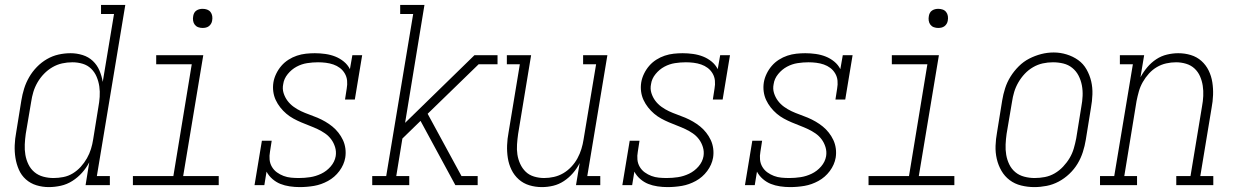

<svg xmlns="http://www.w3.org/2000/svg" viewBox="-20 -755 5040 783"><path d="M179 8Q153 8 128.5 0.5Q104 -7 85.5 -23.5Q67 -40 57 -63Q47 -86 43 -111Q39 -136 40 -162.5Q41 -189 46 -215L67 -345Q71 -370 78.5 -394Q86 -418 99 -440.5Q112 -463 130.5 -482Q149 -501 171.5 -514Q194 -527 218.5 -532.5Q243 -538 268 -538Q293 -538 317 -530.5Q341 -523 358.5 -506.5Q376 -490 385.5 -467.5Q395 -445 399 -421L445 -698H392V-735H491L375 -37H428V0H329L344 -93Q332 -70 314.5 -50.5Q297 -31 275 -17Q253 -3 228 2.5Q203 8 179 8ZM198 -29Q218 -29 238.5 -33Q259 -37 277 -48Q295 -59 309.5 -75Q324 -91 334.5 -109.5Q345 -128 351 -147.5Q357 -167 360 -187L381 -317Q385 -338 386.5 -360Q388 -382 385 -402.5Q382 -423 374 -442Q366 -461 351.5 -475Q337 -489 317 -495Q297 -501 275 -501Q254 -501 233.5 -496.5Q213 -492 194 -481Q175 -470 159.5 -454Q144 -438 133 -419Q122 -400 116 -380Q110 -360 107 -339L85 -209Q82 -188 81 -166Q80 -144 83.5 -123.5Q87 -103 96 -84.5Q105 -66 120.5 -53Q136 -40 156.5 -34.5Q177 -29 198 -29Z M522 0V-37H687L762 -493H617V-530H809L727 -37H872V0ZM806 -641Q797 -641 788.5 -644Q780 -647 774.5 -654Q769 -661 767.5 -670.5Q766 -680 768 -690Q769 -696 772 -702Q775 -708 781 -712Q787 -716 793.5 -717.5Q800 -719 806 -719Q816 -719 824.5 -716Q833 -713 838.5 -706Q844 -699 845.5 -689.5Q847 -680 845 -670Q844 -664 840.5 -658Q837 -652 831.5 -648Q826 -644 819.5 -642.5Q813 -641 806 -641Z M1202 8Q1202 8 1202 8Q1202 8 1202 8Q1182 8 1161.5 5Q1141 2 1123.5 -5Q1106 -12 1091 -25Q1076 -38 1067 -55L1058 0H1018L1048 -181H1088L1081 -136Q1078 -120 1079.5 -104Q1081 -88 1089 -74.5Q1097 -61 1109.5 -52Q1122 -43 1136.5 -37.5Q1151 -32 1167 -30.5Q1183 -29 1199 -29Q1222 -29 1245 -32.5Q1268 -36 1290 -46.5Q1312 -57 1328.5 -76Q1345 -95 1349 -118Q1352 -137 1346.5 -155Q1341 -173 1330.5 -187Q1320 -201 1305.5 -211Q1291 -221 1275 -228.5Q1259 -236 1242 -242.5Q1225 -249 1208.5 -256Q1192 -263 1176.5 -271.5Q1161 -280 1147.5 -291.5Q1134 -303 1123 -317Q1112 -331 1104.5 -347Q1097 -363 1094.5 -381.5Q1092 -400 1095 -419Q1098 -437 1106.5 -454.5Q1115 -472 1127.5 -486.5Q1140 -501 1156.5 -511.5Q1173 -522 1191 -528Q1209 -534 1227.5 -536Q1246 -538 1264 -538Q1285 -538 1306.5 -535Q1328 -532 1347 -524.5Q1366 -517 1382 -504Q1398 -491 1407 -473L1417 -530H1457L1427 -349H1387L1394 -394Q1397 -410 1395.5 -426Q1394 -442 1386 -455.5Q1378 -469 1366 -478Q1354 -487 1339.5 -492Q1325 -497 1309 -499Q1293 -501 1277 -501Q1255 -501 1232.5 -497.5Q1210 -494 1189.5 -483Q1169 -472 1153.5 -453Q1138 -434 1135 -412Q1131 -393 1136.5 -375.5Q1142 -358 1152.5 -344Q1163 -330 1177.5 -319.5Q1192 -309 1208 -301.5Q1224 -294 1241 -288Q1258 -282 1274.5 -275Q1291 -268 1306.5 -259Q1322 -250 1335.5 -239Q1349 -228 1360 -214Q1371 -200 1378.5 -184Q1386 -168 1388.5 -149.5Q1391 -131 1388 -112Q1383 -83 1364 -57.5Q1345 -32 1317.5 -17Q1290 -2 1261 3Q1232 8 1202 8Z M1498 0V-37H1555L1665 -698H1612V-735H1711L1632 -254L1915 -530H2009V-493H1932L1724 -291L1862 -37H1928V0H1837L1747 -166L1695 -262L1621 -190L1596 -37H1649V0Z M2190 8Q2163 8 2138.5 0.5Q2114 -7 2095.5 -23.5Q2077 -40 2066 -62.5Q2055 -85 2051 -110.5Q2047 -136 2048 -162.5Q2049 -189 2054 -215L2100 -493H2047V-530H2146L2093 -209Q2090 -188 2088.5 -166.5Q2087 -145 2090 -125Q2093 -105 2101.5 -86.5Q2110 -68 2124 -54.5Q2138 -41 2158 -35Q2178 -29 2199 -29Q2219 -29 2239 -33.5Q2259 -38 2277 -48.5Q2295 -59 2310 -75Q2325 -91 2335 -109.5Q2345 -128 2351 -147.5Q2357 -167 2360 -187L2411 -493H2358V-530H2457L2375 -37H2428V0H2329L2344 -90Q2333 -68 2316.5 -49Q2300 -30 2279.5 -16.5Q2259 -3 2236 2.5Q2213 8 2190 8Z M2702 8Q2702 8 2702 8Q2702 8 2702 8Q2682 8 2661.5 5Q2641 2 2623.5 -5Q2606 -12 2591 -25Q2576 -38 2567 -55L2558 0H2518L2548 -181H2588L2581 -136Q2578 -120 2579.5 -104Q2581 -88 2589 -74.5Q2597 -61 2609.5 -52Q2622 -43 2636.5 -37.5Q2651 -32 2667 -30.5Q2683 -29 2699 -29Q2722 -29 2745 -32.5Q2768 -36 2790 -46.5Q2812 -57 2828.5 -76Q2845 -95 2849 -118Q2852 -137 2846.5 -155Q2841 -173 2830.5 -187Q2820 -201 2805.5 -211Q2791 -221 2775 -228.5Q2759 -236 2742 -242.5Q2725 -249 2708.5 -256Q2692 -263 2676.5 -271.5Q2661 -280 2647.5 -291.5Q2634 -303 2623 -317Q2612 -331 2604.5 -347Q2597 -363 2594.5 -381.5Q2592 -400 2595 -419Q2598 -437 2606.5 -454.5Q2615 -472 2627.5 -486.5Q2640 -501 2656.5 -511.5Q2673 -522 2691 -528Q2709 -534 2727.5 -536Q2746 -538 2764 -538Q2785 -538 2806.5 -535Q2828 -532 2847 -524.5Q2866 -517 2882 -504Q2898 -491 2907 -473L2917 -530H2957L2927 -349H2887L2894 -394Q2897 -410 2895.5 -426Q2894 -442 2886 -455.5Q2878 -469 2866 -478Q2854 -487 2839.5 -492Q2825 -497 2809 -499Q2793 -501 2777 -501Q2755 -501 2732.5 -497.5Q2710 -494 2689.5 -483Q2669 -472 2653.5 -453Q2638 -434 2635 -412Q2631 -393 2636.5 -375.5Q2642 -358 2652.5 -344Q2663 -330 2677.5 -319.5Q2692 -309 2708 -301.5Q2724 -294 2741 -288Q2758 -282 2774.5 -275Q2791 -268 2806.5 -259Q2822 -250 2835.5 -239Q2849 -228 2860 -214Q2871 -200 2878.5 -184Q2886 -168 2888.5 -149.5Q2891 -131 2888 -112Q2883 -83 2864 -57.5Q2845 -32 2817.5 -17Q2790 -2 2761 3Q2732 8 2702 8Z M3202 8Q3202 8 3202 8Q3202 8 3202 8Q3182 8 3161.5 5Q3141 2 3123.5 -5Q3106 -12 3091 -25Q3076 -38 3067 -55L3058 0H3018L3048 -181H3088L3081 -136Q3078 -120 3079.5 -104Q3081 -88 3089 -74.5Q3097 -61 3109.5 -52Q3122 -43 3136.5 -37.5Q3151 -32 3167 -30.5Q3183 -29 3199 -29Q3222 -29 3245 -32.5Q3268 -36 3290 -46.5Q3312 -57 3328.5 -76Q3345 -95 3349 -118Q3352 -137 3346.5 -155Q3341 -173 3330.5 -187Q3320 -201 3305.5 -211Q3291 -221 3275 -228.5Q3259 -236 3242 -242.5Q3225 -249 3208.5 -256Q3192 -263 3176.5 -271.5Q3161 -280 3147.5 -291.5Q3134 -303 3123 -317Q3112 -331 3104.5 -347Q3097 -363 3094.5 -381.5Q3092 -400 3095 -419Q3098 -437 3106.5 -454.5Q3115 -472 3127.5 -486.5Q3140 -501 3156.5 -511.5Q3173 -522 3191 -528Q3209 -534 3227.5 -536Q3246 -538 3264 -538Q3285 -538 3306.5 -535Q3328 -532 3347 -524.5Q3366 -517 3382 -504Q3398 -491 3407 -473L3417 -530H3457L3427 -349H3387L3394 -394Q3397 -410 3395.5 -426Q3394 -442 3386 -455.5Q3378 -469 3366 -478Q3354 -487 3339.5 -492Q3325 -497 3309 -499Q3293 -501 3277 -501Q3255 -501 3232.5 -497.5Q3210 -494 3189.5 -483Q3169 -472 3153.5 -453Q3138 -434 3135 -412Q3131 -393 3136.5 -375.5Q3142 -358 3152.5 -344Q3163 -330 3177.5 -319.5Q3192 -309 3208 -301.5Q3224 -294 3241 -288Q3258 -282 3274.5 -275Q3291 -268 3306.5 -259Q3322 -250 3335.5 -239Q3349 -228 3360 -214Q3371 -200 3378.5 -184Q3386 -168 3388.5 -149.5Q3391 -131 3388 -112Q3383 -83 3364 -57.5Q3345 -32 3317.5 -17Q3290 -2 3261 3Q3232 8 3202 8Z M3522 0V-37H3687L3762 -493H3617V-530H3809L3727 -37H3872V0ZM3806 -641Q3797 -641 3788.5 -644Q3780 -647 3774.5 -654Q3769 -661 3767.5 -670.5Q3766 -680 3768 -690Q3769 -696 3772 -702Q3775 -708 3781 -712Q3787 -716 3793.5 -717.5Q3800 -719 3806 -719Q3816 -719 3824.5 -716Q3833 -713 3838.5 -706Q3844 -699 3845.5 -689.5Q3847 -680 3845 -670Q3844 -664 3840.5 -658Q3837 -652 3831.5 -648Q3826 -644 3819.5 -642.5Q3813 -641 3806 -641Z M4198 8Q4171 8 4144.5 1.5Q4118 -5 4097.5 -20.5Q4077 -36 4064 -58.5Q4051 -81 4045 -107Q4039 -133 4040 -160.5Q4041 -188 4046 -215L4067 -345Q4071 -370 4079 -395Q4087 -420 4101 -442.5Q4115 -465 4134.5 -484.5Q4154 -504 4177.5 -516Q4201 -528 4226 -534.5Q4251 -541 4277 -541Q4304 -541 4330 -533Q4356 -525 4377 -510Q4398 -495 4411 -472Q4424 -449 4430 -423.5Q4436 -398 4435 -370Q4434 -342 4429 -315L4408 -185Q4404 -160 4396 -135Q4388 -110 4374.5 -87.5Q4361 -65 4341 -46Q4321 -27 4297.5 -14.5Q4274 -2 4248.5 3Q4223 8 4198 8ZM4199 -29Q4220 -29 4241 -33Q4262 -37 4281 -48Q4300 -59 4315.5 -75.5Q4331 -92 4342 -110.5Q4353 -129 4359 -149.5Q4365 -170 4369 -191L4390 -321Q4394 -342 4395 -364Q4396 -386 4392 -407Q4388 -428 4378.5 -446.5Q4369 -465 4353 -478Q4337 -491 4316.5 -496Q4296 -501 4274 -501Q4253 -501 4232.5 -496.5Q4212 -492 4193 -481Q4174 -470 4159 -454Q4144 -438 4133 -419Q4122 -400 4116 -380Q4110 -360 4107 -339L4085 -209Q4082 -188 4081 -166Q4080 -144 4083.5 -123.5Q4087 -103 4096 -84.5Q4105 -66 4120.5 -53Q4136 -40 4157 -34.5Q4178 -29 4199 -29Z M4466 0V-37H4524L4600 -493H4547V-530H4646L4631 -440Q4643 -462 4659 -481Q4675 -500 4695.5 -513.5Q4716 -527 4739.5 -532.5Q4763 -538 4785 -538Q4812 -538 4836.5 -530.5Q4861 -523 4879.5 -506.5Q4898 -490 4909 -467.5Q4920 -445 4924 -419.5Q4928 -394 4927 -367.5Q4926 -341 4921 -315L4875 -37H4928V0H4777V-37H4835L4882 -321Q4886 -342 4887 -363.5Q4888 -385 4885 -405Q4882 -425 4874 -443.5Q4866 -462 4851.5 -475.5Q4837 -489 4817 -495Q4797 -501 4776 -501Q4756 -501 4736 -496.5Q4716 -492 4698 -481.5Q4680 -471 4665.5 -455Q4651 -439 4640.5 -420.5Q4630 -402 4624.5 -382.5Q4619 -363 4615 -343L4565 -37H4617V0Z"/></svg>

Font: Iosevka Slab XLtObl
Style: Regular
Weight: 200
Italic angle: -9°
Monospace: yes
Designer: Belleve Invis
Foundry: Belleve Invis
Version: Version 11.1.1; ttfautohint (v1.8.3)